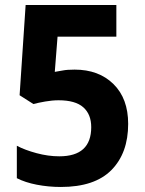

<svg xmlns="http://www.w3.org/2000/svg" viewBox="-20 -800 575 764"><path d="M222 -56Q173 -56 126.5 -65Q80 -74 47 -91V-220Q79 -203 125.5 -190.5Q172 -178 216 -178Q343 -178 343 -294Q343 -345 311.5 -373Q280 -401 213 -401Q188 -401 159.5 -396Q131 -391 113 -386L58 -421L82 -780H443V-654H209L198 -514Q212 -516 229.5 -519.5Q247 -523 277 -523Q373 -523 431.5 -465.5Q490 -408 490 -307Q490 -191 423.5 -123.5Q357 -56 222 -56Z"/></svg>

Font: Noto Sans Malayalam UI SemiCondensed
Style: Bold
Weight: 700
Width: 4
Designer: Jelle Bosma - Monotype Design Team
Foundry: Monotype Imaging Inc.
Version: Version 2.104; ttfautohint (v1.8.4.7-5d5b)